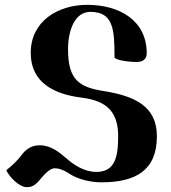

<svg xmlns="http://www.w3.org/2000/svg" viewBox="-20 -730 705 793"><path d="M6 -27C17 -1 59 43 90 43C110 43 125 38 150 6C168 -16 190 -35 205 -35C219 -35 237 -32 269 -11C305 12 357 23 399 23C540 23 628 -26 628 -167C628 -290 539 -333 408 -354C305 -370 261 -402 261 -527C261 -603 288 -681 353 -681C448 -681 453 -609 453 -494C453 -482 511 -474 544 -474C568 -474 586 -484 586 -510C586 -646 473 -710 340 -710C220 -710 107 -643 107 -512C107 -366 242 -336 322 -326C428 -312 468 -261 468 -167C468 -78 453 -20 378 -20C327 -20 284 -50 254 -76C224 -102 190 -130 143 -130C103 -130 80 -105 67 -87C55 -71 32 -47 6 -27Z"/></svg>

Font: Monomakh Unicode
Style: Regular
Weight: 400
Version: Version 1.2